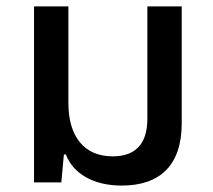

<svg xmlns="http://www.w3.org/2000/svg" viewBox="-20 -568 663 598"><path d="M359 10C478 10 546 -53 546 -184V-548H439V-198C439 -120 402 -81 331 -81C243 -81 193 -142 193 -247V-548H86V0H171L179 -87H185C208 -27 271 10 359 10Z"/></svg>

Font: Noto Sans Thai Medium
Style: Regular
Weight: 500
Designer: Monotype Design Team
Foundry: Monotype Imaging Inc.
Version: Version 1.901